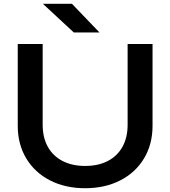

<svg xmlns="http://www.w3.org/2000/svg" viewBox="-20 -983 902 1017"><path d="M431 -104Q501 -104 551.5 -130.5Q602 -157 629 -206Q656 -255 656 -322V-750H788V-317Q788 -219 743 -144Q698 -69 617 -27.5Q536 14 431 14Q326 14 245 -27.5Q164 -69 119 -144Q74 -219 74 -317V-750H206V-322Q206 -255 233 -206Q260 -157 311 -130.5Q362 -104 431 -104ZM507 -811H371L207 -963H361Z"/></svg>

Font: Unbounded Variable
Style: Regular
Weight: 400
Designer: Luke Prowse, Jean-Baptiste Morizot, Fátima Lázaro, Florian Runge
Foundry: NaN
Version: Version 1.600;FEAKit 1.0